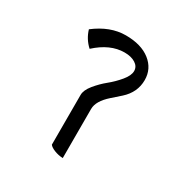

<svg xmlns="http://www.w3.org/2000/svg" viewBox="-147 -741 840 869"><g transform="rotate(30 273.5 -307.0)"><path d="M296 -252V5Q272 4 251 -4.5Q230 -13 223 -23V-283Q223 -308 247.5 -338Q272 -368 301 -391.5Q330 -415 354.5 -444.5Q379 -474 379 -497.5Q379 -521 357 -535Q335 -549 300 -549Q225 -549 154 -484Q120 -515 107 -559Q185 -619 266 -619Q347 -619 394 -582Q441 -545 441 -486Q441 -422 390 -376Q368 -356 347 -338Q296 -293 296 -252Z"/></g></svg>

Font: Karma Medium
Style: Regular
Weight: 500
Designer: Joana Correia
Foundry: Indian Type Foundry
Version: Version 1.202;PS 1.0;hotconv 1.0.78;makeotf.lib2.5.61930; tt